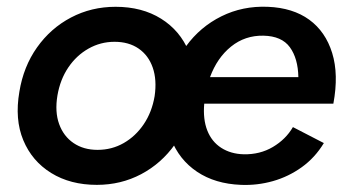

<svg xmlns="http://www.w3.org/2000/svg" viewBox="-20 -532 1030 565"><path d="M265 12Q187 12 130.5 -23Q74 -58 48.5 -119.5Q23 -181 37 -262Q49 -336 89 -392.5Q129 -449 189 -480.5Q249 -512 320 -512Q398 -512 454 -477Q510 -442 535.5 -380.5Q561 -319 547 -238Q535 -164 495 -107.5Q455 -51 395.5 -19.5Q336 12 265 12ZM267 -91Q309 -91 344 -111Q379 -131 403 -166.5Q427 -202 435 -249Q442 -297 429.5 -333Q417 -369 388 -389Q359 -409 317 -409Q276 -409 240.5 -389Q205 -369 181 -333.5Q157 -298 149 -251Q141 -203 154 -167Q167 -131 196.5 -111Q226 -91 267 -91ZM689 12Q613 9 560 -26.5Q507 -62 483.5 -123Q460 -184 473 -262Q486 -339 527.5 -396Q569 -453 631.5 -484Q694 -515 768 -512Q842 -509 890 -474Q938 -439 957.5 -376Q977 -313 961 -227H581Q577 -181 590 -148Q603 -115 631 -97Q659 -79 697 -78Q745 -77 783 -99.5Q821 -122 842 -158L933 -111Q907 -68 868 -40Q829 -12 783 1Q737 14 689 12ZM598 -305H858Q857 -360 833 -393Q809 -426 755 -427Q701 -428 660 -395Q619 -362 598 -305Z"/></svg>

Font: Figtree Light SemiBold
Style: Italic
Weight: 600
Italic angle: -9.5°
Version: Version 2.001;gftools[0.9.30]